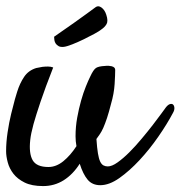

<svg xmlns="http://www.w3.org/2000/svg" viewBox="-20 -594 591 629"><path d="M121.1 15.6Q84 15.6 60.5 3.9Q37.1 -7.8 23.9 -24.9Q10.7 -42 5.4 -62Q0 -82 0 -98.6Q0 -127.9 4.9 -160.6Q9.8 -193.4 16.6 -221.2Q23.4 -249 28.8 -268.6Q34.2 -288.1 36.1 -293Q44.9 -321.3 59.1 -342.3Q73.2 -363.3 98.6 -371.1Q108.4 -373 119.1 -375Q127.9 -376 137.2 -376Q146.5 -376 154.3 -373Q127.9 -305.7 112.8 -260.7Q97.7 -215.8 89.8 -187.5Q81.1 -155.3 79.1 -135.7Q74.2 -91.8 86.9 -69.3Q99.6 -46.9 138.7 -46.9Q164.1 -46.9 187.5 -65.9Q210.9 -85 230.5 -115.2Q227.5 -130.9 227.5 -147.5Q227.5 -178.7 232.9 -208.5Q238.3 -238.3 245.6 -264.2Q252.9 -290 261.2 -310.5Q269.5 -331.1 275.4 -342.8Q286.1 -366.2 294.9 -371.6Q303.7 -377 323.2 -377.9Q331.1 -378.9 336.4 -378.4Q341.8 -377.9 345.7 -377Q357.4 -374 357.4 -365.2Q357.4 -349.6 355.5 -318.4Q353.5 -287.1 343.8 -253.9Q336.9 -226.6 330.6 -207.5Q324.2 -188.5 318.4 -175.3Q312.5 -162.1 306.6 -153.8Q300.8 -145.5 295.9 -138.7Q297.9 -109.4 300.8 -91.8Q303.7 -74.2 308.1 -64.9Q312.5 -55.7 318.8 -52.2Q325.2 -48.8 333 -48.8Q346.7 -48.8 365.2 -62Q383.8 -75.2 403.8 -95.2Q423.8 -115.2 443.8 -139.2Q463.9 -163.1 480.5 -184.6Q497.1 -206.1 508.8 -222.2Q520.5 -238.3 523.4 -242.2Q530.3 -251 536.6 -252.9Q543 -254.9 546.9 -251.5Q550.8 -248 551.3 -240.7Q551.8 -233.4 546.9 -224.6Q527.3 -187.5 498.5 -146Q469.7 -104.5 437 -69.3Q404.3 -34.2 371.1 -10.7Q337.9 12.7 308.6 12.7Q282.2 12.7 267.1 -5.4Q252 -23.4 241.2 -57.6Q218.8 -22.5 188.5 -3.4Q158.2 15.6 121.1 15.6ZM293 -570.3Q301.8 -577.1 312.5 -569.3Q323.2 -561.5 328.1 -545.9Q335 -525.4 329.1 -515.1Q323.2 -504.9 311.5 -497.1Q305.7 -492.2 289.6 -483.4Q273.4 -474.6 254.4 -465.3Q235.4 -456.1 216.8 -448.7Q198.2 -441.4 188.5 -440.4Q177.7 -439.5 171.9 -442.9Q166 -446.3 162.6 -451.2Q159.2 -456.1 158.2 -462.4Q157.2 -468.8 157.2 -473.6Q233.4 -526.4 263.7 -548.8Q281.2 -561.5 293 -570.3Z"/></svg>

Font: Satisfy
Style: Regular
Weight: 400
Designer: Font Diner, Inc
Foundry: Font Diner, Inc
Version: Version 1.000